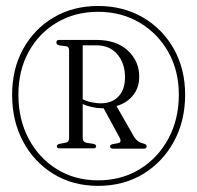

<svg xmlns="http://www.w3.org/2000/svg" viewBox="-20 -766 660 642"><path d="M308 -144.5Q224 -144.5 159 -184.2Q94 -224 57.2 -292.8Q20.5 -361.5 20.5 -449Q20.5 -535.5 57.5 -602.5Q94.5 -669.5 159.5 -707.8Q224.5 -746 308 -746Q392 -746 457.8 -707.8Q523.5 -669.5 561.2 -602.5Q599 -535.5 599 -449.5Q599 -361.5 561.5 -292.8Q524 -224 458.5 -184.2Q393 -144.5 308 -144.5ZM308 -163Q386.5 -163 447.5 -200.5Q508.5 -238 543.2 -302.8Q578 -367.5 578 -449.5Q578 -529.5 542.8 -592Q507.5 -654.5 446.5 -690.5Q385.5 -726.5 308 -726.5Q231 -726.5 170.8 -691Q110.5 -655.5 76 -593Q41.5 -530.5 41.5 -449.5Q41.5 -367.5 75.5 -302.8Q109.5 -238 169.8 -200.5Q230 -163 308 -163ZM445.5 -509.5Q445.5 -472.5 424.5 -446.8Q403.5 -421 369.5 -411.5L428 -309Q439 -290.5 460 -286Q470.5 -283 470.5 -277Q470.5 -269 461.5 -269H357.5Q348 -269 348 -276.5Q348 -282 356.5 -284L374 -287Q389 -289.5 379 -307.5L326.5 -404Q324.5 -404 322.5 -404Q305.5 -404 288.5 -407.8Q271.5 -411.5 256.5 -418V-304.5Q256.5 -291.5 269.5 -288.5L292.5 -285Q301.5 -282.5 301.5 -277Q301.5 -270 292.5 -270H179Q170 -270 170 -277Q170 -282.5 179 -285L200 -289Q211 -291 211 -304.5V-596.5Q211 -609.5 202.5 -611L177.5 -614.5Q168.5 -616.5 168.5 -624.5Q168.5 -632.5 178 -632.5H302Q369.5 -632.5 407.5 -597Q445.5 -561.5 445.5 -509.5ZM256.5 -614.5V-434Q272.5 -426.5 288.5 -423.5Q304.5 -420.5 316 -420.5Q355 -420.5 376.5 -443.8Q398 -467 398 -508Q398 -554 372.5 -584.2Q347 -614.5 301.5 -614.5Z"/></svg>

Font: Fraunces 144pt S050 Light
Style: Regular
Weight: 300
Version: Version 1.000; ttfautohint (v1.8.3)